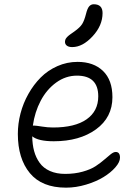

<svg xmlns="http://www.w3.org/2000/svg" viewBox="-20 -823 616 893"><path d="M315.9 -604Q299.8 -604 291 -610.6Q282.2 -617.2 282.2 -628.9Q282.2 -632.3 283.2 -635.7Q284.2 -639.2 285.2 -641.6Q286.1 -644 289.1 -647.2Q292 -650.4 293.7 -652.3Q295.4 -654.3 300 -658Q304.7 -661.6 307.4 -663.6Q310.1 -665.5 316.4 -669.9Q322.8 -674.3 326.2 -676.8Q352.1 -695.3 362.1 -711.2Q372.1 -727.1 379.9 -757.8Q386.2 -783.7 394.8 -793.5Q403.3 -803.2 416 -803.2Q457 -803.2 457 -762.2Q457 -704.1 410.6 -654.1Q364.3 -604 315.9 -604ZM287.1 49.8Q174.8 49.8 118.9 -17.8Q63 -85.4 63 -200.2Q63 -247.6 75.4 -295.4Q87.9 -343.3 112.1 -386.2Q136.2 -429.2 169.2 -462.4Q202.1 -495.6 246.8 -515.4Q291.5 -535.2 340.8 -535.2Q415.5 -535.2 459.2 -492.9Q502.9 -450.7 502.9 -371.1Q502.9 -276.9 426.5 -221.4Q350.1 -166 230 -166Q157.7 -166 129.9 -189Q130.4 -150.9 138.7 -120.4Q147 -89.8 164.6 -65.4Q182.1 -41 212.4 -27.6Q242.7 -14.2 283.2 -14.2Q327.6 -14.2 365 -24.7Q402.3 -35.2 425 -50.3Q447.8 -65.4 464.8 -80.3Q481.9 -95.2 495.1 -105.7Q508.3 -116.2 518.1 -116.2Q538.1 -116.2 538.1 -89.8Q538.1 -69.3 516.6 -44.7Q495.1 -20 461.2 0.7Q427.2 21.5 380.4 35.6Q333.5 49.8 287.1 49.8ZM140.1 -238.8Q147.5 -238.8 174.8 -234.4Q202.1 -230 226.1 -230Q328.6 -230 382.8 -268.1Q437 -306.2 437 -375Q437 -471.2 337.9 -471.2Q285.6 -471.2 241.2 -439Q196.8 -406.7 169.2 -354.2Q141.6 -301.8 132.8 -238.8Z"/></svg>

Font: Shantell Sans Irregular
Style: Regular
Weight: 300
Designer: Stephen Nixon, Anya Danilova, Shantell Martin
Foundry: Arrow Type
Version: Version 1.006;[9816181b4]